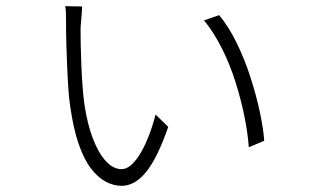

<svg xmlns="http://www.w3.org/2000/svg" viewBox="-20 -586 1040 622"><path d="M246 -565Q246 -560 245 -545Q244 -530 242.5 -514.5Q241 -499 241 -490Q241 -472 241.5 -441.5Q242 -411 243.5 -375.5Q245 -340 247.5 -305.5Q250 -271 254 -245Q263 -184 281 -137Q299 -90 323 -64Q347 -38 374 -38Q390 -38 406 -52.5Q422 -67 436.5 -92Q451 -117 463 -148.5Q475 -180 484 -215L525 -175Q490 -74 453.5 -29Q417 16 374 16Q348 16 322.5 2.5Q297 -11 274.5 -40.5Q252 -70 235 -119Q218 -168 208 -238Q204 -262 201.5 -298Q199 -334 197.5 -372Q196 -410 195 -442Q194 -474 194 -490Q194 -499 194 -514.5Q194 -530 193.5 -545Q193 -560 191 -566ZM690 -537Q722 -498 747.5 -445.5Q773 -393 791.5 -335.5Q810 -278 821.5 -224.5Q833 -171 836 -130L786 -109Q783 -153 772 -208Q761 -263 743 -320Q725 -377 699 -429Q673 -481 641 -520Z"/></svg>

Font: Noto Sans JP Thin Light
Style: Regular
Weight: 300
Version: Version 2.004-H2;hotconv 1.0.118;makeotfexe 2.5.65603